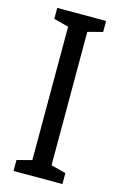

<svg xmlns="http://www.w3.org/2000/svg" viewBox="-112 -763 507 812"><g transform="rotate(15 141.5 -357.0)"><path d="M248 0V-48L183 -65V-649L248 -666V-714H34V-666L99 -649V-65L34 -48V0Z"/></g></svg>

Font: Noto Sans Devanagari ExtraCondensed
Style: Regular
Weight: 400
Width: 2
Designer: Jelle Bosma - Monotype Design Team
Foundry: Monotype Imaging Inc.
Version: Version 2.004